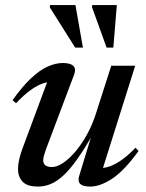

<svg xmlns="http://www.w3.org/2000/svg" viewBox="-20 -710 563 742"><path d="M285.5 -28.5 339 -204 344.5 -201.5Q309.5 -139 280.5 -97.8Q251.5 -56.5 226 -32.8Q200.5 -9 176.2 1Q152 11 127 11Q85 11 67.2 -8Q49.5 -27 49.5 -57.5Q49.5 -73.5 54.2 -94.2Q59 -115 68 -139L171.5 -417.5L188 -393Q170 -395.5 147.5 -388.2Q125 -381 98.8 -362.2Q72.5 -343.5 42 -311L28.5 -323Q66.5 -376 100 -407.5Q133.5 -439 164.2 -452.8Q195 -466.5 223 -466.5Q252 -466.5 263.5 -455.2Q275 -444 266 -420.5L158 -134Q153 -119.5 150 -109Q147 -98.5 147 -90.5Q147 -77.5 155.5 -71Q164 -64.5 181 -64.5Q200.5 -64.5 224.2 -80.5Q248 -96.5 272 -125Q296 -153.5 316.8 -191.2Q337.5 -229 351 -272L410 -456H502.5L371.5 -40.5L361.5 -61Q378.5 -59 400.8 -66Q423 -73 449 -91Q475 -109 503.5 -139L515.5 -126.5Q460 -50 413.5 -19.5Q367 11 329 11Q301 11 290.5 1.2Q280 -8.5 285.5 -28.5ZM300.5 -526H270.5L172.5 -681.5L173.5 -690.5H271.5ZM418 -526H392L335.5 -682.5L336.5 -690.5H431.5Z"/></svg>

Font: Newsreader 36pt Medium
Style: Italic
Weight: 500
Italic angle: -17°
Designer: Hugues Gentile
Foundry: Production Type
Version: Version 1.003